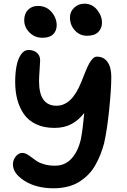

<svg xmlns="http://www.w3.org/2000/svg" viewBox="-20 -994 688 1037"><path d="M450.2 -800.8Q411.6 -800.8 384.8 -829.3Q357.9 -857.9 357.9 -899.9Q357.9 -931.2 380.9 -952.6Q403.8 -974.1 436 -974.1Q477.5 -974.1 504.2 -941.4Q530.8 -908.7 530.8 -871.1Q530.8 -841.8 511 -821.3Q491.2 -800.8 450.2 -800.8ZM209 -790Q168 -790 139.4 -818.4Q110.8 -846.7 110.8 -884.8Q110.8 -919.4 131.1 -940.7Q151.4 -961.9 185.1 -961.9Q230.5 -961.9 258.3 -929.4Q286.1 -897 286.1 -857.9Q286.1 -827.6 267.1 -808.8Q248 -790 209 -790ZM269 22.9Q176.8 22.9 113.3 -16.8Q49.8 -56.6 49.8 -106Q49.8 -129.9 64.9 -148.9Q80.1 -168 101.1 -168Q113.3 -168 125.7 -160.9Q138.2 -153.8 150.9 -143.8Q163.6 -133.8 179.2 -123.5Q194.8 -113.3 220.2 -106.2Q245.6 -99.1 276.9 -99.1Q332 -99.1 366.9 -138.2Q401.9 -177.2 417 -243.2Q427.2 -296.4 435.1 -383.8Q403.8 -344.2 365.5 -323.7Q327.1 -303.2 273.9 -303.2Q217.3 -303.2 175.3 -323Q133.3 -342.8 109.1 -377.7Q85 -412.6 73.5 -456.1Q62 -499.5 62 -551.8Q62 -600.6 69.6 -638.7Q77.1 -676.8 93.8 -700.4Q110.4 -724.1 133.8 -724.1Q162.6 -724.1 179.7 -708.7Q196.8 -693.4 196.8 -668Q196.8 -654.8 193.8 -616.2Q190.9 -577.6 190.9 -555.2Q190.9 -422.9 285.2 -422.9Q368.2 -422.9 418.9 -550.8Q422.4 -559.1 428 -573.5Q433.6 -587.9 437 -596.2Q440.4 -604.5 445.6 -616.7Q450.7 -628.9 454.3 -636.5Q458 -644 463.1 -653.3Q468.3 -662.6 472.7 -668Q477.1 -673.3 482.2 -678.5Q487.3 -683.6 492.7 -685.8Q498 -688 503.9 -688Q540.5 -688 560.8 -659.2Q581.1 -630.4 581.1 -579.1Q581.1 -513.7 569.8 -402.8Q558.6 -292 542 -219.2Q533.2 -187 522.5 -159.7Q511.7 -132.3 495.8 -103.8Q480 -75.2 458.7 -53.2Q437.5 -31.2 410.6 -13.7Q383.8 3.9 347.7 13.4Q311.5 22.9 269 22.9Z"/></svg>

Font: Shantell Sans Irregular Bouncy
Style: Regular
Weight: 600
Designer: Stephen Nixon, Anya Danilova, Shantell Martin
Foundry: Arrow Type
Version: Version 1.006;[9816181b4]